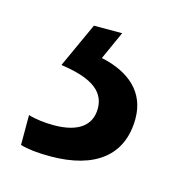

<svg xmlns="http://www.w3.org/2000/svg" viewBox="-52 -140 313 335"><g transform="rotate(15 104.5 27.0)"><path d="M192 45C192 -2 160 -31 108 -42L131 -93H80L43 -12C92 -5 124 10 124 45C124 75 102 93 57 93C41 93 24 91 11 87V141C24 145 43 147 65 147C147 147 192 111 192 45Z"/></g></svg>

Font: Noto Sans Kannada UI Condensed
Style: Regular
Weight: 400
Width: 3
Designer: Jelle Bosma - Monotype Design Team
Foundry: Monotype Imaging Inc.
Version: Version 2.005